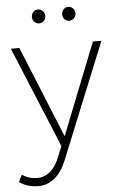

<svg xmlns="http://www.w3.org/2000/svg" viewBox="-71 -751 605 987"><g transform="rotate(-5 231.5 -257.5)"><path d="M198.2 -673.8Q198.2 -659.2 188 -648.7Q177.7 -638.2 163.1 -638.2Q148.9 -638.2 138.9 -648.4Q128.9 -658.7 128.9 -673.8Q128.9 -689 138.9 -699.5Q148.9 -710 163.1 -710Q177.2 -710 187.7 -699.5Q198.2 -689 198.2 -673.8ZM354 -673.8Q354 -659.2 343.5 -648.7Q333 -638.2 318.8 -638.2Q304.7 -638.2 294.9 -648.4Q285.2 -658.7 285.2 -673.8Q285.2 -689 294.9 -699.5Q304.7 -710 318.8 -710Q333 -710 343.5 -699.5Q354 -689 354 -673.8ZM474.1 -521 231.9 75.2Q208 133.8 170.9 164.3Q133.8 194.8 87.9 194.8Q28.8 194.8 -11.2 165L6.8 128.9Q41 152.8 85.9 152.8Q121.6 152.8 150.6 128.7Q179.7 104.5 198.2 59.1L222.2 0L6.8 -521H50.8L243.2 -48.8L430.2 -521Z"/></g></svg>

Font: Montserrat Ultra Light
Style: Regular
Weight: 200
Designer: Julieta Ulanovsky
Foundry: Julieta Ulanovsky
Version: Version 3.001;PS 003.001;hotconv 1.0.70;makeotf.lib2.5.58329